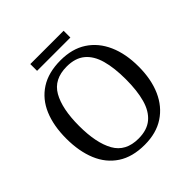

<svg xmlns="http://www.w3.org/2000/svg" viewBox="-220 -1006 1182 1182"><g transform="rotate(-45 371.0 -415.0)"><path d="M371 10Q265 10 195 -36Q125 -82 90.5 -165Q56 -248 56 -359Q56 -470 90.5 -552Q125 -634 195.5 -679.5Q266 -725 372 -725Q473 -725 542.5 -679.5Q612 -634 648.5 -551.5Q685 -469 685 -358Q685 -247 648.5 -164.5Q612 -82 542 -36Q472 10 371 10ZM371 -44Q446 -44 490.5 -81.5Q535 -119 554.5 -189Q574 -259 574 -358Q574 -457 554.5 -527Q535 -597 490.5 -634Q446 -671 372 -671Q260 -671 213.5 -589Q167 -507 167 -358Q167 -210 213.5 -127Q260 -44 371 -44ZM224 -781V-840H514V-781Z"/></g></svg>

Font: Noto Serif Gujarati
Style: Regular
Weight: 400
Designer: Universal Thirst, Indian Type Foundry and the Monotype Design Team
Foundry: Monotype Imaging Inc.
Version: Version 2.102